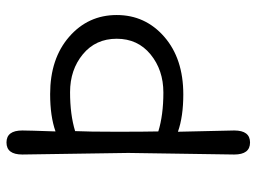

<svg xmlns="http://www.w3.org/2000/svg" viewBox="-122 -678 810 607"><g transform="rotate(-90 283.5 -375.0)"><path d="M103 -375 98 -710Q98 -760 136 -760Q174 -760 174 -710Q174 -692 171 -605Q219 -622 289 -622Q401 -622 470 -562Q539 -502 539 -411.5Q539 -321 470 -261Q401 -201 288 -201Q218 -201 170 -218L174 -40Q174 10 136 10Q98 10 98 -40ZM172 -543Q170 -501 170 -411.5Q170 -322 171 -280Q223 -264 294 -264Q365 -264 414.5 -304.5Q464 -345 464 -411.5Q464 -478 415 -518.5Q366 -559 295 -559Q224 -559 172 -543Z"/></g></svg>

Font: Delius
Style: Regular
Weight: 400
Designer: Natalia Raices
Foundry: Natalia Raices
Version: Version 1.001